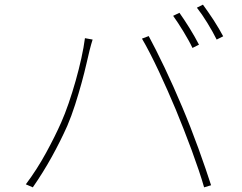

<svg xmlns="http://www.w3.org/2000/svg" viewBox="-20 -816 1040 825"><path d="M751 -761Q760 -748 771.5 -731Q783 -714 794 -696Q805 -678 816 -659Q827 -640 835 -624L807 -610Q800 -625 790 -643Q780 -661 768.5 -680Q757 -699 745.5 -716.5Q734 -734 724 -748ZM852 -796Q862 -782 874 -765Q886 -748 898 -729.5Q910 -711 920.5 -693Q931 -675 939 -660L911 -646Q894 -680 871 -717.5Q848 -755 826 -783ZM243 -290Q259 -326 275 -372.5Q291 -419 305 -468.5Q319 -518 329.5 -565.5Q340 -613 345 -652L378 -646Q374 -634 371.5 -624.5Q369 -615 365 -600Q360 -580 351.5 -542.5Q343 -505 330.5 -459.5Q318 -414 302.5 -365.5Q287 -317 269 -275Q240 -210 203 -143Q166 -76 121 -11L91 -24Q139 -88 178 -159.5Q217 -231 243 -290ZM735 -346Q719 -384 700.5 -426Q682 -468 663 -508.5Q644 -549 625 -586Q606 -623 590 -650L619 -661Q633 -635 650.5 -600.5Q668 -566 687 -526Q706 -486 725.5 -442.5Q745 -399 763 -356Q780 -316 798 -270Q816 -224 832.5 -178.5Q849 -133 863 -92Q877 -51 887 -20L857 -11Q848 -43 834 -84.5Q820 -126 803.5 -171Q787 -216 769 -261.5Q751 -307 735 -346Z"/></svg>

Font: SpoqaHanSans
Style: Thin
Weight: 250
Designer: [Spoqa Han Sans] Dong-huui Kim \uAE40 \uB3D9 \uD718   [Noto Sans] Ryoko NISHIZUKA \u897F \u585A \u6DBC \u5B50  (kana & i
Foundry: Spoqa (http://bi.spoqa.com)
Version: Version 1.004;PS 1.004;hotconv 1.0.82;makeotf.lib2.5.63406